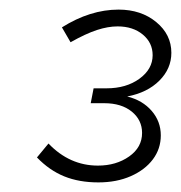

<svg xmlns="http://www.w3.org/2000/svg" viewBox="-20 -725 377 400"><path d="M185 -345Q145 -345 114 -357.5Q83 -370 57 -397L81 -426Q125 -380 184 -380Q222 -380 249 -399Q276 -418 276 -448Q276 -475 254.5 -492.5Q233 -510 197 -510H169L175 -541H202Q243 -541 270.5 -561Q298 -581 298 -610Q298 -636 277.5 -653Q257 -670 225 -670Q205 -670 182 -662.5Q159 -655 127 -637L109 -668Q168 -705 227 -705Q274 -705 305.5 -679Q337 -653 337 -615Q337 -582 312 -557Q287 -532 245 -524Q277 -516 296 -494Q315 -472 315 -443Q315 -415 298.5 -393Q282 -371 252.5 -358Q223 -345 185 -345Z"/></svg>

Font: Red Hat Text
Style: Italic
Weight: 300
Italic angle: -12°
Designer: Pentagram, MCKL
Foundry: Pentagram, MCKL
Version: Version 1.023